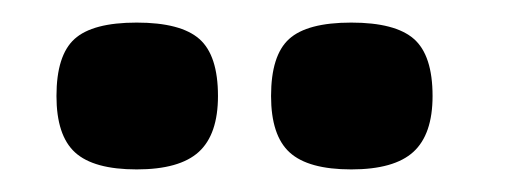

<svg xmlns="http://www.w3.org/2000/svg" viewBox="-20 -690 453 170"><path d="M220 -605Q220 -641 236 -655.5Q252 -670 291 -670Q330 -670 346.5 -655.5Q363 -641 363 -605Q363 -571 346 -555.5Q329 -540 291 -540Q253 -540 236.5 -555Q220 -570 220 -605ZM30 -605Q30 -641 46 -655.5Q62 -670 101 -670Q140 -670 156.5 -655.5Q173 -641 173 -605Q173 -571 156 -555.5Q139 -540 101 -540Q63 -540 46.5 -555Q30 -570 30 -605Z"/></svg>

Font: Gold
Style: Regular
Weight: 400
Designer: jaiki
Version: Version 1.000